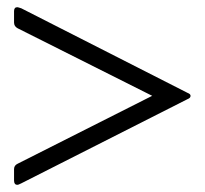

<svg xmlns="http://www.w3.org/2000/svg" viewBox="-20 -533 568 533"><path d="M39 -24Q36 -23 33.5 -21.5Q31 -20 28 -20Q19 -20 19 -32V-63.5Q19 -73.8 29 -78.5L402.5 -267L29 -454.5Q19 -459.8 19 -470.5V-502Q19 -513 28 -513Q30 -513 39 -510L501 -275Q509 -272 509 -267Q509 -261 501 -258Z"/></svg>

Font: Young Serif Light
Style: Regular
Weight: 300
Designer: Bastien Sozeau
Foundry: NBR — Bastien Sozeau
Version: Version 5.001